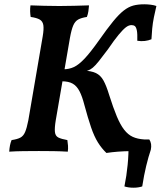

<svg xmlns="http://www.w3.org/2000/svg" viewBox="-20 -704 749 895"><path d="M476 9Q454 -12 436.5 -40Q419 -68 404.5 -110.5Q390 -153 373 -216Q363 -255 350.5 -279Q338 -303 319 -314Q300 -325 268 -325L275 -381Q302 -381 324.5 -391.5Q347 -402 374 -430.5Q401 -459 440 -514Q480 -571 507.5 -604.5Q535 -638 557 -655Q579 -672 601 -678Q623 -684 653 -684Q667 -684 683 -682Q699 -680 709 -676Q703 -651 697.5 -624Q692 -597 689.5 -570.5Q687 -544 686 -521Q672 -515 655 -513Q638 -511 620 -514Q621 -546 618 -561.5Q615 -577 609 -582Q603 -587 593 -587Q580 -587 566.5 -576.5Q553 -566 533 -542Q513 -518 483 -474Q457 -439 440.5 -418.5Q424 -398 412.5 -388.5Q401 -379 390.5 -375.5Q380 -372 367 -370L366 -375Q405 -374 427 -363.5Q449 -353 462.5 -328.5Q476 -304 489 -261Q508 -201 524.5 -161.5Q541 -122 559 -99Q577 -76 599 -66Q621 -56 652 -54Q654 -26 640 0Q611 0 583.5 0.5Q556 1 529.5 3Q503 5 476 9ZM23 3Q24 -13 26.5 -26Q29 -39 34 -51Q61 -55 75 -62.5Q89 -70 97 -88.5Q105 -107 112 -143L179 -534Q185 -569 182 -587Q179 -605 165 -613Q151 -621 123 -625Q121 -637 120.5 -650.5Q120 -664 122 -679Q152 -678 186 -677Q220 -676 257 -676Q291 -676 326 -677Q361 -678 395 -679Q394 -665 392 -651.5Q390 -638 385 -625Q359 -621 344.5 -613Q330 -605 321.5 -585.5Q313 -566 306 -527L240 -144Q234 -108 236 -89Q238 -70 252 -63Q266 -56 294 -51Q296 -39 297 -25Q298 -11 296 3Q262 1 229.5 0.5Q197 0 161 0Q124 0 88 0.5Q52 1 23 3ZM560 165Q570 116 575 64.5Q580 13 579 -32L609 -54H676Q689 -34 683 -6Q672 26 661.5 69.5Q651 113 643 165Q625 171 602 171Q579 171 560 165Z"/></svg>

Font: Vollkorn SemiBold
Style: Italic
Weight: 600
Italic angle: -11°
Designer: Friedrich Althausen
Foundry: Friedrich Althausen
Version: Version 5.000